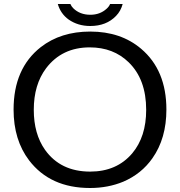

<svg xmlns="http://www.w3.org/2000/svg" viewBox="-20 -899 900 960"><path d="M530.3 -878.9H593.3Q584 -843.8 560.1 -819.3Q511.7 -769 431.2 -769Q369.6 -769 323.2 -801.3Q283.2 -830.1 269 -878.9H332Q336.9 -867.2 346.2 -857.9Q379.4 -825.2 431.6 -825.2Q480 -825.2 512.7 -855Q525.9 -866.7 530.3 -878.9ZM431.2 -741.2Q584.5 -741.2 686 -654.8Q812 -547.9 812 -351.1Q812 -207 742.2 -107.9Q687.5 -29.8 596.7 9.3Q520.5 41 430.2 41Q231 41 125.5 -97.2Q47.9 -199.2 47.9 -351.1Q47.9 -556.6 183.6 -663.1Q283.7 -741.2 431.2 -741.2ZM428.7 -662.1Q289.6 -662.1 210.4 -557.6Q148.9 -475.6 148.9 -350.1Q148.9 -229.5 205.1 -149.9Q282.7 -41 430.7 -41Q563.5 -41 641.1 -132.3Q710.9 -215.3 710.9 -349.6Q710.9 -502.4 623.5 -587.4Q546.9 -662.1 428.7 -662.1Z"/></svg>

Font: BIZ UDPGothic
Style: Regular
Weight: 400
Designer: TypeBank Co., Ltd.
Foundry: Morisawa Inc.
Version: Version 1.051